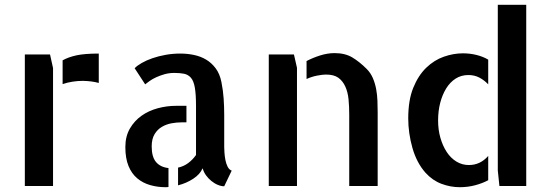

<svg xmlns="http://www.w3.org/2000/svg" viewBox="-20 -779 2307 804"><path d="M189.5 -550.8 202.1 -494.1V-195.3V-193.4V0H84V-550.8ZM242.2 -526.4Q266.6 -540 300.8 -547.4Q335 -554.7 393.6 -554.7V-431.6Q366.2 -439.5 327.1 -440.4Q305.7 -440.4 283.7 -437Q261.7 -433.6 242.2 -426.8Z M615.2 -166Q615.2 -122.1 633.3 -100.6Q651.4 -79.1 685.5 -75.2V3.9Q681.6 4.9 672.9 4.9Q639.6 4.9 608.9 -3.9Q578.1 -12.7 554.7 -32.2Q531.2 -51.8 518.1 -84Q504.9 -116.2 504.9 -163.1Q504.9 -208 523.9 -240.7Q543 -273.4 572.8 -294.4Q602.5 -315.4 640.6 -325.7Q678.7 -335.9 717.8 -335.9H760.7V-266.6H739.3Q719.7 -266.6 698.2 -262.7Q676.8 -258.8 658.2 -248Q639.6 -237.3 627.4 -217.3Q615.2 -197.3 615.2 -166ZM918.9 -163.1Q918.9 -155.3 919.9 -140.1Q920.9 -125 923.8 -109.4Q926.8 -93.8 933.1 -81.1Q939.5 -68.4 950.2 -64.5L918.9 1Q906.2 1 892.1 -4.9Q877.9 -10.7 864.7 -21.5Q851.6 -32.2 842.3 -45.4Q833 -58.6 828.1 -74.2Q818.4 -49.8 789.6 -30.8Q760.7 -11.7 725.6 -2.9V-77.1Q749 -82 768.1 -96.2Q787.1 -110.4 800.8 -129.9V-335.9Q800.8 -383.8 795.9 -412.1Q791 -440.4 779.3 -453.6Q767.6 -466.8 750.5 -470.2Q733.4 -473.6 710 -473.6Q688.5 -473.6 669.4 -468.3Q650.4 -462.9 634.3 -455.6Q618.2 -448.2 606 -439.5Q593.8 -430.7 587.9 -425.8L543.9 -493.2Q553.7 -503.9 573.2 -515.1Q592.8 -526.4 618.2 -535.2Q643.6 -543.9 673.3 -549.3Q703.1 -554.7 735.4 -554.7Q764.6 -554.7 792.5 -548.8Q820.3 -543 843.3 -529.3Q866.2 -515.6 883.3 -492.7Q900.4 -469.7 907.2 -435.5Q914.1 -401.4 916.5 -366.7Q918.9 -332 918.9 -297.9V-170.9Z M1210.9 -550.8 1223.6 -495.1V0H1105.5V-550.8ZM1515.6 -490.2Q1532.2 -473.6 1541.5 -451.7Q1550.8 -429.7 1555.2 -405.8Q1559.6 -381.8 1560.5 -357.4Q1561.5 -333 1561.5 -309.6V-19.5V0H1442.4V-299.8Q1442.4 -333 1439.5 -363.3Q1436.5 -393.6 1425.8 -417Q1415 -440.4 1396.5 -453.6Q1377.9 -466.8 1344.7 -466.8Q1331.1 -466.8 1308.1 -462.4Q1285.2 -458 1263.7 -448.2V-523.4Q1290 -537.1 1320.8 -546.9Q1351.6 -556.6 1380.9 -556.6Q1424.8 -556.6 1455.1 -538.6Q1485.4 -520.5 1515.6 -490.2Z M2183.6 -758.8V0H2071.3L2064.5 -65.4V-758.8ZM1689.5 -283.2Q1689.5 -359.4 1710.4 -411.1Q1731.4 -462.9 1764.6 -495.1Q1797.9 -527.3 1838.4 -541.5Q1878.9 -555.7 1918 -555.7Q1948.2 -555.7 1975.6 -548.8Q2002.9 -542 2024.4 -529.3V-425.8Q2007.8 -443.4 1987.3 -454.1Q1966.8 -464.8 1941.4 -464.8Q1911.1 -464.8 1887.7 -449.7Q1864.3 -434.6 1848.1 -408.2Q1832 -381.8 1823.2 -347.7Q1814.5 -313.5 1814.5 -274.4Q1814.5 -235.4 1824.2 -201.7Q1834 -168 1850.6 -142.6Q1867.2 -117.2 1891.1 -102.5Q1915 -87.9 1943.4 -87.9Q1991.2 -87.9 2024.4 -126V-24.4Q2001 -11.7 1970.2 -3.4Q1939.5 4.9 1905.3 4.9Q1866.2 4.9 1828.6 -9.3Q1791 -23.4 1761.7 -55.7Q1724.6 -97.7 1707 -159.7Q1689.5 -221.7 1689.5 -283.2Z"/></svg>

Font: Allerta Stencil
Style: Regular
Weight: 400
Designer: Matt McInerney
Foundry: Matt McInerney
Version: Version 1.02